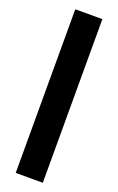

<svg xmlns="http://www.w3.org/2000/svg" viewBox="-156 -841 541 882"><g transform="rotate(20 115.0 -400.0)"><path d="M49 0V-800H181.5V0Z"/></g></svg>

Font: Big Shoulders Text Thin ExtraBold
Style: Regular
Weight: 800
Version: Version 2.002